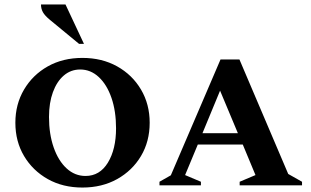

<svg xmlns="http://www.w3.org/2000/svg" viewBox="-20 -832 1395 862"><path d="M350 10Q262 10 194.5 -28Q127 -66 88 -131.5Q49 -197 49 -281Q49 -364 88 -430Q127 -496 194.5 -534Q262 -572 350 -572Q438 -572 506 -534Q574 -496 613 -430Q652 -364 652 -281Q652 -197 613 -131.5Q574 -66 506 -28Q438 10 350 10ZM364 -42Q428 -42 464.5 -102Q501 -162 501 -256Q501 -333 480.5 -392.5Q460 -452 423.5 -486Q387 -520 340 -520Q298 -520 266.5 -493Q235 -466 217.5 -418Q200 -370 200 -307Q200 -230 221 -170Q242 -110 279 -76Q316 -42 364 -42ZM335 -635 204 -743Q181 -762 172.5 -777.5Q164 -793 164 -812H274L357 -635Z M696 0V-16L747 -45L970 -565H1055L1274 -51L1336 -16V0H1056V-16L1127 -46L1070 -183H868L811 -46L882 -16V0ZM889 -234H1048L968 -425Z"/></svg>

Font: Spectral SC
Style: Bold
Weight: 700
Designer: Jean-Baptiste Levee
Foundry: Production Type
Version: Version 2.001